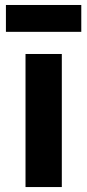

<svg xmlns="http://www.w3.org/2000/svg" viewBox="-20 -755 352 775"><path d="M83 0V-537.1H229.5V0ZM3.9 -734.9H308.1V-626.5H3.9Z"/></svg>

Font: New Shape
Style: Bold
Weight: 700
Designer: Wojciech Kalinowski "wmk69" (wmk69@o2.pl)
Foundry: Wojciech Kalinowski "wmk69" (wmk69@o2.pl)
Version: Version 2.1.1; 2021-05-14